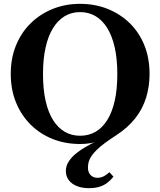

<svg xmlns="http://www.w3.org/2000/svg" viewBox="-20 -740 835 1000"><path d="M397 -33Q442 -33 477.5 -53.5Q513 -74 538.5 -114.5Q564 -155 577.5 -215Q591 -275 591 -355Q591 -433 577.5 -493Q564 -553 538.5 -594Q513 -635 477.5 -656Q442 -677 397 -677Q353 -677 317.5 -656Q282 -635 256.5 -594Q231 -553 217.5 -493Q204 -433 204 -355Q204 -275 217.5 -215Q231 -155 256.5 -114.5Q282 -74 317.5 -53.5Q353 -33 397 -33ZM586 -36Q552 -14 527 4.5Q502 23 485 39.5Q468 56 457.5 71Q447 86 442.5 101Q438 116 438 132Q438 158 452 172Q466 186 487 186Q507 186 522.5 177Q538 168 550 157L571 180Q557 198 539.5 211.5Q522 225 499 232.5Q476 240 443 240Q407 240 380 229Q353 218 338 198Q323 178 323 150Q323 123 339.5 98.5Q356 74 385.5 52Q415 30 454.5 9.5Q494 -11 540 -31L541 -22Q521 -14 499 -6.5Q477 1 452 5.5Q427 10 397 10Q320 10 254.5 -16Q189 -42 140 -90.5Q91 -139 63.5 -206Q36 -273 36 -355Q36 -437 63.5 -504Q91 -571 140 -619Q189 -667 254.5 -693.5Q320 -720 397 -720Q475 -720 541 -693.5Q607 -667 656 -619Q705 -571 732 -504Q759 -437 759 -355Q759 -290 741 -231.5Q723 -173 684.5 -124Q646 -75 586 -36Z"/></svg>

Font: Roboto Serif 144pt SemiBold
Style: Regular
Weight: 600
Version: Version 1.008